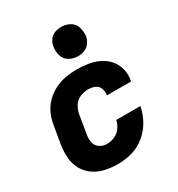

<svg xmlns="http://www.w3.org/2000/svg" viewBox="-184 -894 945 1021"><g transform="rotate(-30 288.0 -383.5)"><path d="M245 8Q288 8 331.5 -4.5Q375 -17 411 -47Q447 -77 469 -117Q491 -157 499 -200H351Q346 -176 331 -155Q316 -134 292.5 -124Q269 -114 245 -114Q221 -114 201 -127.5Q181 -141 176.5 -165Q172 -189 177 -214L195 -324Q199 -348 213 -371.5Q227 -395 252 -405.5Q277 -416 301 -416Q323 -416 342 -408.5Q361 -401 369 -381.5Q377 -362 374 -341L373 -338H522Q523 -342 523 -345Q529 -381 520 -414.5Q511 -448 489 -473Q467 -498 436.5 -512.5Q406 -527 371.5 -532.5Q337 -538 301 -538Q268 -538 234 -532Q200 -526 167.5 -510Q135 -494 109 -468Q83 -442 68.5 -409.5Q54 -377 49 -344L30 -234Q24 -194 27 -154.5Q30 -115 48.5 -82.5Q67 -50 98 -29Q129 -8 167 0Q205 8 245 8ZM345 -595Q365 -595 384.5 -602Q404 -609 417 -626.5Q430 -644 434 -663Q438 -692 430 -719.5Q422 -747 398 -761Q374 -775 345 -775Q325 -775 305.5 -768.5Q286 -762 273 -744.5Q260 -727 257 -707Q252 -678 260 -650.5Q268 -623 292.5 -609Q317 -595 345 -595Z"/></g></svg>

Font: Iosevka Sparkle Heavy Oblique
Style: Regular
Weight: 900
Italic angle: -9°
Designer: Belleve Invis
Foundry: Belleve Invis
Version: Version 4.5.0; ttfautohint (v1.8.3)